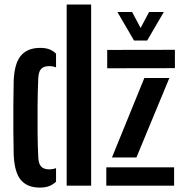

<svg xmlns="http://www.w3.org/2000/svg" viewBox="-20 -820 810 848"><path d="M274.5 0V-800H382.5V0ZM40.5 -135.5Q39.5 -180 39 -238.8Q38.5 -297.5 39 -357.2Q39.5 -417 40.5 -464.5Q44 -542 73.2 -575.2Q102.5 -608.5 157 -608.5Q182 -608.5 198.5 -602Q215 -595.5 227.5 -583V-522.5Q213 -528 197.5 -528Q172.5 -528 161.2 -515Q150 -502 149 -473.5Q146.5 -417.5 146 -356Q145.5 -294.5 146 -235.2Q146.5 -176 149 -126.5Q150 -98 161.2 -85Q172.5 -72 197.5 -72Q213 -72 227.5 -77.5V-17.5Q214.5 -5 197.5 1.8Q180.5 8.5 155.5 8.5Q100.5 8.5 72.2 -25Q44 -58.5 40.5 -135.5ZM453.5 -518.5V-599.5L752.5 -600V-519ZM474.5 -124.5 617.5 -475.5H728L582.5 -124.5ZM449.5 0V-81H749V0ZM572 -641 498.5 -767H563.5L601 -696.5L638.5 -767H703.5L630 -641Z"/></svg>

Font: Big Shoulders Stencil Display
Style: Bold
Weight: 700
Designer: Patric King
Foundry: XO Type Co
Version: Version 1.000